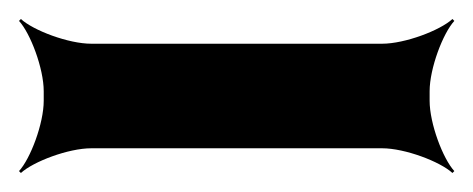

<svg xmlns="http://www.w3.org/2000/svg" viewBox="-42 -46 498 202"><path d="M410 60V50C410 26 424 -11 436 -24L434 -26C421 -14 384 0 360 0H54C30 0 -7 -14 -20 -26L-22 -24C-10 -11 4 26 4 50V60C4 84 -10 121 -22 134L-20 136C-7 124 30 110 54 110H360C384 110 421 124 434 136L436 134C424 121 410 84 410 60Z"/></svg>

Font: Asimov
Style: EdgeNar
Weight: 500
Designer: Google
Version: Version 2.000980: 2014